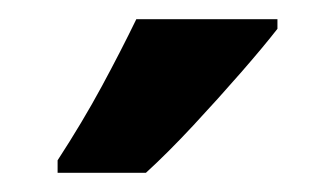

<svg xmlns="http://www.w3.org/2000/svg" viewBox="-20 -879 349 200"><path d="M269 -849Q255 -831 231.5 -804Q208 -777 181.5 -748.5Q155 -720 132 -699H40V-712Q66 -752 86 -789Q106 -826 122 -859H269Z"/></svg>

Font: Noto Sans Kannada UI ExtraCondensed
Style: Bold
Weight: 700
Width: 2
Designer: Jelle Bosma - Monotype Design Team
Foundry: Monotype Imaging Inc.
Version: Version 2.005; ttfautohint (v1.8.4.7-5d5b)